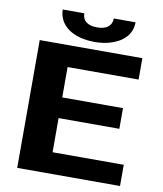

<svg xmlns="http://www.w3.org/2000/svg" viewBox="-96 -975 893 1052"><g transform="rotate(10 350.5 -449.0)"><path d="M586 -308V-423H248V-592H643V-711H72V0H644V-118H248V-308ZM370 -834C318 -834 287 -855 287 -898H167C167 -877 172 -858 181 -840C209 -786 277 -753 370 -753C400 -753 428 -757 453 -764C519 -783 572 -825 572 -898H451C451 -857 421 -834 370 -834Z"/></g></svg>

Font: Asimov
Style: XWid
Weight: 500
Designer: Google
Version: Version 2.000980; 2014